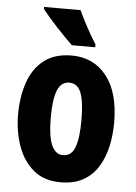

<svg xmlns="http://www.w3.org/2000/svg" viewBox="-55 -808 610 860"><g transform="rotate(5 250.5 -378.0)"><path d="M466 -276Q466 -221 454.5 -169.5Q443 -118 418 -77.5Q393 -37 351.5 -13.5Q310 10 249 10Q175 10 127.5 -30Q80 -70 57 -135.5Q34 -201 34 -276Q34 -357 56.5 -421.5Q79 -486 127 -523Q175 -560 251 -560Q349 -560 407.5 -486.5Q466 -413 466 -276ZM181 -274Q181 -112 250 -112Q288 -112 303.5 -153Q319 -194 319 -276Q319 -358 303.5 -398Q288 -438 250 -438Q214 -438 197.5 -398Q181 -358 181 -274ZM272 -766Q281 -746 296 -717Q311 -688 326.5 -661Q342 -634 352 -619V-606H247Q235 -617 215.5 -637Q196 -657 175 -679.5Q154 -702 136 -723Q118 -744 108 -757V-766Z"/></g></svg>

Font: Noto Sans ExtraCondensed ExtraBold
Style: Regular
Weight: 800
Width: 2
Designer: Monotype Design Team
Foundry: Monotype Imaging Inc.
Version: Version 2.013; ttfautohint (v1.8.4.7-5d5b)